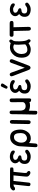

<svg xmlns="http://www.w3.org/2000/svg" viewBox="1965 -2752 988 4959"><g transform="rotate(-90 2459.5 -272.0)"><path d="M30.8 -391.1Q43.9 -371.6 87.9 -380.4L130.9 -411.1Q145.5 -417 174.3 -418L132.8 -32.7Q127.9 14.2 173.3 20Q217.8 25.9 222.7 -21L265.6 -418H409.7L382.3 -145Q374.5 -71.8 380.9 -54.2Q394.5 -15.6 438.5 7.3Q474.6 26.9 504.9 11.2Q529.3 -1.5 520.5 -35.6Q515.6 -54.2 482.4 -73.7Q466.8 -83 472.2 -133.3L501.5 -418H544.9Q612.3 -418 612.8 -440.4Q613.3 -462.9 613.8 -485.1Q614.3 -507.3 546.9 -507.3H134.8Q81.1 -507.3 35.6 -456.5Q7.8 -425.3 30.8 -391.1Z M877 -300.8Q810.5 -320.8 810.5 -374Q810.5 -413.1 869.6 -425.3Q918 -435.1 949.7 -416Q1005.9 -381.3 1020.5 -383.3Q1049.8 -386.7 1052.2 -416.5Q1055.2 -458.5 1010.7 -483.4Q952.6 -515.1 877.9 -511.7Q794.4 -507.8 747.1 -446.3Q704.6 -391.1 733.4 -322.3Q737.3 -311.5 776.4 -269.5Q752 -254.9 728.5 -220.7Q700.2 -179.7 706.1 -105.5Q713.4 -12.7 824.2 17.6Q939 48.3 1032.2 -17.6Q1072.3 -45.9 1071.3 -69.3Q1068.8 -114.3 1029.3 -116.2Q1007.3 -117.2 970.7 -86.9Q934.6 -57.1 858.4 -65.4Q790 -72.8 792 -139.6Q794.4 -207 867.2 -211.9Q923.3 -215.8 926.8 -246.1Q931.6 -284.2 877 -300.8Z M1396 -505.4Q1291.5 -506.3 1225.1 -420.9Q1159.7 -334 1159.7 -231Q1159.7 -225.1 1159.7 -219.7Q1159.2 -216.3 1159.2 -212.4L1138.2 141.1Q1134.8 198.2 1173.3 201.7Q1228.5 206.1 1232.9 148.9L1245.1 -17.1Q1298.3 28.8 1361.3 28.8Q1462.9 28.8 1518.1 -36.6Q1592.8 -127.4 1593.3 -231Q1593.3 -503.9 1396 -505.4ZM1399.9 -405.8Q1502.4 -408.2 1502.4 -240.7Q1502.4 -144.5 1460.4 -109.4Q1413.6 -69.8 1369.6 -69.8Q1325.2 -69.8 1290.5 -107.4Q1255.4 -145 1255.4 -222.2Q1255.4 -294.9 1304.2 -361.3Q1335.9 -404.3 1399.9 -405.8Z M1794.4 -511.2Q1745.1 -512.2 1743.7 -447.3L1735.4 -37.6Q1733.9 23.9 1786.1 24.4Q1832 24.4 1833 -41.5L1839.8 -447.8Q1840.8 -510.3 1794.4 -511.2Z M2362.8 37.6Q2397.5 37.6 2397.5 -7.8L2397 -463.9Q2397 -515.6 2352.1 -516.6Q2300.3 -517.6 2300.3 -464.8L2301.3 -166Q2275.9 -102.1 2190.4 -104Q2099.6 -106 2085.4 -206.5Q2085.4 -215.3 2084 -222.2Q2083 -234.9 2083 -249L2083.5 -462.4Q2084 -518.1 2037.1 -518.6Q1990.7 -519 1990.2 -453.6L1988.3 -223.1Q1987.3 -184.6 1987.3 -184.6L1980.5 148.9Q1980 197.3 2042 197.3Q2075.7 197.3 2076.7 151.9L2081.1 -22.9Q2134.3 8.3 2218.8 8.8Q2267.1 8.8 2301.8 -6.3Q2304.7 37.6 2362.8 37.6Z M2694.8 -300.8Q2628.4 -320.8 2628.4 -374Q2628.4 -413.1 2687.5 -425.3Q2735.8 -435.1 2767.6 -416Q2823.7 -381.3 2838.4 -383.3Q2867.7 -386.7 2870.1 -416.5Q2873 -458.5 2828.6 -483.4Q2770.5 -515.1 2695.8 -511.7Q2612.3 -507.8 2564.9 -446.3Q2522.5 -391.1 2551.3 -322.3Q2555.2 -311.5 2594.2 -269.5Q2569.8 -254.9 2546.4 -220.7Q2518.1 -179.7 2523.9 -105.5Q2531.2 -12.7 2642.1 17.6Q2756.8 48.3 2850.1 -17.6Q2890.1 -45.9 2889.2 -69.3Q2886.7 -114.3 2847.2 -116.2Q2825.2 -117.2 2788.6 -86.9Q2752.4 -57.1 2676.3 -65.4Q2607.9 -72.8 2609.9 -139.6Q2612.3 -207 2685.1 -211.9Q2741.2 -215.8 2744.6 -246.1Q2749.5 -284.2 2694.8 -300.8ZM2719.2 -594.7 2771 -673.8Q2782.2 -690.9 2782.2 -699.5Q2782.2 -708 2782.2 -716.3Q2782.2 -724.6 2772.9 -730Q2763.7 -735.4 2754.4 -740.7Q2745.1 -746.1 2732.9 -746.1Q2710 -746.1 2696.8 -716.8L2656.7 -631.8Q2649.9 -617.2 2649.9 -609.9Q2649.9 -602.5 2649.9 -595Q2649.9 -587.4 2656.5 -583.5Q2663.1 -579.6 2669.7 -575.7Q2676.3 -571.8 2683.1 -571.8Q2689.9 -571.8 2696.8 -571.8Q2703.6 -571.8 2719.2 -594.7Z M2995.6 -510.7Q2954.1 -493.2 2977.5 -431.6L3131.3 -31.2Q3152.3 22 3190.4 22Q3227.5 22 3248 -31.2L3401.9 -431.6Q3425.3 -493.2 3383.8 -510.7Q3335.4 -531.2 3313 -469.2L3189.5 -127L3066.4 -469.2Q3043.9 -531.2 2995.6 -510.7Z M3669.9 27.3Q3734.9 27.3 3824.7 -29.8Q3878.4 49.8 3912.6 12.7Q3938.5 -19 3907.7 -60.1Q3875.5 -105 3871.6 -266.1Q3868.7 -398.4 3890.1 -425.3Q3940.4 -488.8 3902.8 -518.1Q3867.2 -545.9 3827.6 -489.7Q3668.5 -545.4 3549.8 -443.4Q3447.8 -355.5 3449.2 -207Q3451.7 27.3 3669.9 27.3ZM3726.6 -70.8Q3680.2 -58.1 3647 -60.1Q3545.9 -66.9 3544.4 -216.3Q3548.8 -331.1 3635.7 -394Q3657.2 -410.2 3693.4 -418.9Q3745.1 -431.6 3792.5 -401.9Q3775.4 -324.2 3794.4 -114.3Q3755.4 -79.1 3726.6 -70.8Z M3989.7 -463.9Q3991.7 -417.5 4039.6 -417.5H4139.2L4147.9 -36.6Q4149.9 31.2 4197.8 31.2Q4247.6 31.7 4245.6 -36.1L4235.8 -418Q4289.1 -418 4342.3 -418Q4401.9 -418 4398.9 -469.7Q4397 -516.1 4337.4 -516.1L4036.6 -516.6Q3988.8 -516.6 3989.7 -463.9Z M4676.8 -300.8Q4610.4 -320.8 4610.4 -374Q4610.4 -413.1 4669.4 -425.3Q4717.8 -435.1 4749.5 -416Q4805.7 -381.3 4820.3 -383.3Q4849.6 -386.7 4852.1 -416.5Q4855 -458.5 4810.5 -483.4Q4752.4 -515.1 4677.7 -511.7Q4594.2 -507.8 4546.9 -446.3Q4504.4 -391.1 4533.2 -322.3Q4537.1 -311.5 4576.2 -269.5Q4551.8 -254.9 4528.3 -220.7Q4500 -179.7 4505.9 -105.5Q4513.2 -12.7 4624 17.6Q4738.8 48.3 4832 -17.6Q4872.1 -45.9 4871.1 -69.3Q4868.7 -114.3 4829.1 -116.2Q4807.1 -117.2 4770.5 -86.9Q4734.4 -57.1 4658.2 -65.4Q4589.8 -72.8 4591.8 -139.6Q4594.2 -207 4667 -211.9Q4723.1 -215.8 4726.6 -246.1Q4731.4 -284.2 4676.8 -300.8Z"/></g></svg>

Font: Comic Relief
Style: Regular
Weight: 400
Designer: Jeff Davis
Foundry: Loudifier
Version: Version 1.200; ttfautohint (v1.8.4.7-5d5b)